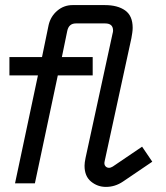

<svg xmlns="http://www.w3.org/2000/svg" viewBox="-20 -720 652 754"><path d="M396 14Q363 14 337.5 -7Q312 -28 312 -69Q312 -81 316 -100L422 -588Q423 -592 423.5 -594.5Q424 -597 424 -600Q424 -628 393 -628H278Q250 -628 244 -598L223 -496H344V-424H207L117 0H39L129 -424H17V-496H145L171 -622Q179 -656 205 -678Q231 -700 265 -700H392Q442 -700 471.5 -679Q501 -658 501 -611Q501 -602 499.5 -591.5Q498 -581 496 -570L391 -87Q388 -75 393.5 -68Q399 -61 408 -61Q415 -61 423 -66L538 -144L578 -85L463 -7Q432 14 396 14Z"/></svg>

Font: Space Mono
Style: Italic
Weight: 400
Italic angle: -12°
Monospace: yes
Designer: Colophon Foundry + Benjamin Critton
Foundry: Colophon Foundry & Benjamin Critton
Version: Version 1.003; ttfautohint (v1.8.4.7-5d5b)